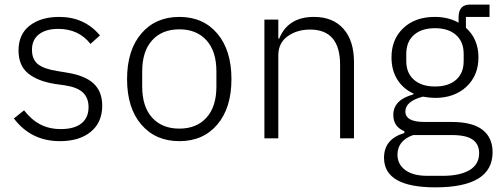

<svg xmlns="http://www.w3.org/2000/svg" viewBox="-20 -598 2163 830"><path d="M238.8 12.2Q114.3 12.2 40 -85.9L84 -121.1Q115.7 -80.1 154.3 -60.1Q192.9 -40 243.2 -40Q300.8 -40 331.8 -64.5Q362.8 -88.9 362.8 -134.8Q362.8 -174.3 338.9 -197.5Q314.9 -220.7 261.2 -229L219.2 -234.9Q143.6 -246.6 101.8 -280.5Q60.1 -314.5 60.1 -379.9Q60.1 -450.2 108.6 -487.5Q157.2 -524.9 235.8 -524.9Q345.2 -524.9 412.1 -444.8L371.1 -408.2Q320.3 -473.1 231.9 -473.1Q178.2 -473.1 148.2 -449.5Q118.2 -425.8 118.2 -382.8Q118.2 -340.8 144.3 -320.3Q170.4 -299.8 227.1 -291L268.1 -284.2Q346.7 -272 384.3 -237.3Q421.9 -202.6 421.9 -141.1Q421.9 -69.3 372.8 -28.6Q323.7 12.2 238.8 12.2Z M529.3 -255.9Q529.3 -380.9 590.8 -452.9Q652.3 -524.9 755.4 -524.9Q858.4 -524.9 919.4 -452.9Q980.5 -380.9 980.5 -255.9Q980.5 -131.3 919.4 -59.6Q858.4 12.2 755.4 12.2Q652.3 12.2 590.8 -59.6Q529.3 -131.3 529.3 -255.9ZM755.4 -42Q829.6 -42 872.6 -89.4Q915.5 -136.7 915.5 -224.1V-289.1Q915.5 -376.5 872.6 -423.8Q829.6 -471.2 755.4 -471.2Q680.7 -471.2 637.7 -423.8Q594.7 -376.5 594.7 -289.1V-224.1Q594.7 -136.7 637.7 -89.4Q680.7 -42 755.4 -42Z M1123 0V-513.2H1183.1V-431.2H1187Q1225.1 -524.9 1337.4 -524.9Q1418.9 -524.9 1464.6 -473.6Q1510.3 -422.4 1510.3 -329.1V0H1450.2V-317.9Q1450.2 -470.2 1320.3 -470.2Q1263.7 -470.2 1223.4 -441.2Q1183.1 -412.1 1183.1 -358.9V0Z M1862.3 211.9Q1640.1 211.9 1640.1 84Q1640.1 2.9 1728 -22.9V-30.8Q1680.2 -50.3 1680.2 -101.1Q1680.2 -166.5 1767.1 -189.9V-193.8Q1722.2 -214.4 1697.3 -254.6Q1672.4 -294.9 1672.4 -350.1Q1672.4 -428.2 1723.6 -476.6Q1774.9 -524.9 1859.4 -524.9Q1918 -524.9 1962.4 -500V-522.9Q1962.4 -578.1 2011.2 -578.1H2096.2V-524.9H1994.1V-478Q2048.3 -429.2 2048.3 -350.1Q2048.3 -272 1996.6 -223.4Q1944.8 -174.8 1860.4 -174.8Q1839.4 -174.8 1808.1 -180.2Q1732.4 -160.2 1732.4 -116.2Q1732.4 -70.8 1814.5 -70.8H1932.1Q2022.5 -70.8 2065.9 -36.9Q2109.4 -2.9 2109.4 60.1Q2109.4 211.9 1862.3 211.9ZM1860.4 -224.1Q1918.5 -224.1 1951.4 -252.9Q1984.4 -281.7 1984.4 -334V-365.2Q1984.4 -417.5 1951.4 -446.8Q1918.5 -476.1 1860.4 -476.1Q1802.2 -476.1 1769.3 -446.8Q1736.3 -417.5 1736.3 -365.2V-334Q1736.3 -282.2 1769.5 -253.2Q1802.7 -224.1 1860.4 -224.1ZM1828.1 162.1H1893.1Q1967.8 162.1 2009.5 137.5Q2051.3 112.8 2051.3 64Q2051.3 25.9 2023.7 5.9Q1996.1 -14.2 1932.1 -14.2H1766.1Q1698.2 9.8 1698.2 70.8Q1698.2 111.3 1731.4 136.7Q1764.6 162.1 1828.1 162.1Z"/></svg>

Font: Anuphan Light
Style: Regular
Weight: 300
Designer: Mike Abbink, Paul van der Laan, Pieter van Rosmalen, Mint Tantisuwanna
Foundry: Bold Monday; Cadson Demak
Version: Version 3.002;hotconv 1.0.109;makeotfexe 2.5.65596